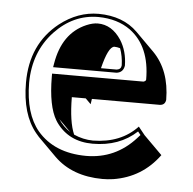

<svg xmlns="http://www.w3.org/2000/svg" viewBox="-43 -482 594 591"><g transform="rotate(5 254.5 -186.5)"><path d="M392.1 -104 412.1 -79.1 468.8 -22.5Q416 49.8 327.6 64Q310.5 66.4 294.4 66.4Q200.7 65.9 145 11.2L88.4 -45.4Q83 -51.3 79.1 -56.2Q34.2 -110.8 34.2 -209Q34.2 -328.1 119.1 -395.5Q174.8 -439 238.8 -439Q314.5 -438.5 359.4 -394L416 -337.4Q468.3 -284.2 468.8 -193.4Q466.8 -177.2 450.7 -176.3H240.7Q238.8 -165 238.3 -159.7L221.7 -176.3H178.7Q179.2 -99.6 195.8 -62Q224.1 -49.3 254.9 -48.8Q341.3 -49.8 392.1 -104ZM313.5 -339.4Q303.7 -342.3 295.4 -342.3Q276.9 -340.3 260.3 -272.9H309.1Q322.3 -274.9 323.2 -287.1Q322.3 -315.9 313.5 -339.4ZM183.1 -68.8 146 -106Q153.8 -94.2 162.6 -85.4Q172.4 -75.7 183.1 -68.8ZM391.1 -88.9Q337.4 -39.1 254.9 -39.1Q181.6 -39.1 142.1 -93.8Q139.2 -97.7 137.7 -100.6Q112.3 -142.6 111.8 -232.9V-243.2H394Q401.4 -245.1 401.9 -250Q401.9 -352.1 338.4 -399.4Q297.9 -428.7 238.8 -429.2Q161.6 -429.2 104 -368.2Q44.4 -304.2 43.9 -209Q44.4 -113.8 86.9 -62.5Q139.6 -0.5 237.8 0Q328.6 0 390.6 -68.8Q395.5 -74.2 399.4 -78.6ZM113.3 -263.2 115.2 -274.4Q130.9 -369.6 203.6 -400.9Q223.1 -409.2 238.8 -409.2Q282.2 -409.2 311 -365.7Q332.5 -332 333 -287.1Q329.6 -265.6 309.1 -263.2Z"/></g></svg>

Font: Linux Biolinum Shadow O
Style: Regular
Weight: 400
Designer: Philipp H. Poll
Foundry: Philipp H. Poll
Version: Version 1.0.4